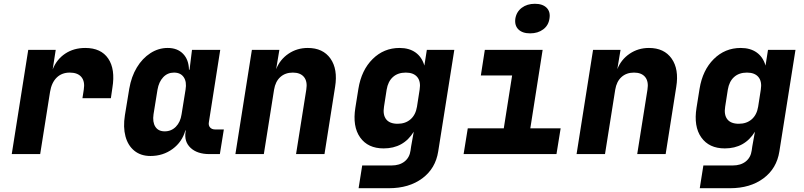

<svg xmlns="http://www.w3.org/2000/svg" viewBox="-20 -813 4240 1013"><path d="M42 0 129 -550H274L258 -447Q279 -500 324 -530Q369 -560 430 -560Q513 -560 551 -504Q589 -448 573 -350L565 -295H415L422 -340Q429 -383 409.5 -406.5Q390 -430 348 -430Q306 -430 279 -403.5Q252 -377 244 -328L192 0Z M774 10Q723 10 689 -17.5Q655 -45 642 -93.5Q629 -142 639 -205L662 -345Q673 -409 702 -457Q731 -505 773.5 -532.5Q816 -560 865 -560Q916 -560 946 -529Q976 -498 977 -445H980L993 -550H1142L1082 -168Q1079 -151 1088.5 -140.5Q1098 -130 1115 -130H1161L1140 0H1085Q1021 0 986 -32.5Q951 -65 959 -117L960 -125H958Q941 -64 890.5 -27Q840 10 774 10ZM849 -120Q884 -120 908 -144.5Q932 -169 938 -210L959 -340Q966 -381 949.5 -405.5Q933 -430 898 -430Q864 -430 841 -405.5Q818 -381 811 -340L790 -210Q784 -169 799.5 -144.5Q815 -120 849 -120Z M1222 0 1309 -550H1454L1437 -448Q1457 -499 1502 -529.5Q1547 -560 1604 -560Q1684 -560 1723.5 -504Q1763 -448 1748 -355L1692 0H1542L1596 -340Q1603 -383 1584 -406.5Q1565 -430 1525 -430Q1485 -430 1459 -406.5Q1433 -383 1426 -340L1372 0Z M1872 180 1891 60H2046Q2088 60 2114.5 39Q2141 18 2146 -19L2149 -40L2163 -118Q2109 -30 2004 -30Q1921 -30 1880 -88Q1839 -146 1855 -245L1871 -345Q1887 -443 1946 -501.5Q2005 -560 2088 -560Q2139 -560 2172.5 -536Q2206 -512 2219 -467L2232 -550H2377L2292 -14Q2278 76 2208 128Q2138 180 2032 180ZM2078 -160Q2119 -160 2146 -183.5Q2173 -207 2180 -250L2194 -340Q2201 -383 2181.5 -406.5Q2162 -430 2121 -430Q2079 -430 2053 -406.5Q2027 -383 2020 -340L2006 -250Q1999 -207 2017.5 -183.5Q2036 -160 2078 -160Z M2426 0 2448 -136H2638L2682 -415H2517L2538 -550H2843L2778 -136H2938L2916 0ZM2777 -637Q2736 -637 2715 -658Q2694 -679 2699 -715Q2705 -751 2733 -772Q2761 -793 2802 -793Q2843 -793 2864 -772Q2885 -751 2879 -715Q2874 -679 2846 -658Q2818 -637 2777 -637Z M3022 0 3109 -550H3254L3237 -448Q3257 -499 3302 -529.5Q3347 -560 3404 -560Q3484 -560 3523.5 -504Q3563 -448 3548 -355L3492 0H3342L3396 -340Q3403 -383 3384 -406.5Q3365 -430 3325 -430Q3285 -430 3259 -406.5Q3233 -383 3226 -340L3172 0Z M3672 180 3691 60H3846Q3888 60 3914.5 39Q3941 18 3946 -19L3949 -40L3963 -118Q3909 -30 3804 -30Q3721 -30 3680 -88Q3639 -146 3655 -245L3671 -345Q3687 -443 3746 -501.5Q3805 -560 3888 -560Q3939 -560 3972.5 -536Q4006 -512 4019 -467L4032 -550H4177L4092 -14Q4078 76 4008 128Q3938 180 3832 180ZM3878 -160Q3919 -160 3946 -183.5Q3973 -207 3980 -250L3994 -340Q4001 -383 3981.5 -406.5Q3962 -430 3921 -430Q3879 -430 3853 -406.5Q3827 -383 3820 -340L3806 -250Q3799 -207 3817.5 -183.5Q3836 -160 3878 -160Z"/></svg>

Font: JetBrains Mono NL ExtraBold
Style: Italic
Weight: 800
Italic angle: -9°
Monospace: yes
Designer: Philipp Nurullin, Konstantin Bulenkov
Foundry: JetBrains
Version: Version 2.305; ttfautohint (v1.8.4.7-5d5b)